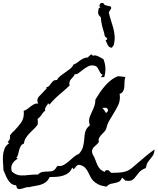

<svg xmlns="http://www.w3.org/2000/svg" viewBox="-90 -1287 1092 1331"><path d="M981.4 -251Q979.5 -224.6 971.2 -211.4Q962.9 -198.2 953.6 -187.5Q944.3 -176.8 935.1 -163.1Q925.8 -149.4 920.9 -122.1Q888.7 -109.4 874 -92.3Q859.4 -75.2 849.1 -60.5Q838.9 -45.9 824.7 -38.1Q810.5 -30.3 778.3 -35.2Q773.4 -41 768.1 -45.9Q762.7 -50.8 755.9 -55.7Q748 -35.2 735.8 -28.3Q723.6 -21.5 709 -19Q694.3 -16.6 678.7 -12.7Q663.1 -8.8 648.4 6.8Q611.3 2 589.4 -9.8Q567.4 -21.5 554.7 -35.6Q542 -49.8 534.7 -65.9Q527.3 -82 519.5 -96.7Q511.7 -111.3 500.5 -123.5Q489.3 -135.7 467.8 -142.6Q458 -145.5 451.7 -143.6Q445.3 -141.6 440.4 -136.7Q435.5 -131.8 431.2 -125.5Q426.8 -119.1 420.9 -114.3L410.2 -125Q401.4 -101.6 384.3 -88.4Q367.2 -75.2 345.2 -68.8Q323.2 -62.5 299.3 -61Q275.4 -59.6 253.9 -59.6Q243.2 -36.1 227.5 -24.4Q211.9 -12.7 192.9 -6.8Q173.8 -1 153.3 2Q132.8 4.9 111.3 10.7Q102.5 8.8 92.3 11.7Q82 14.6 71.8 18.1Q61.5 21.5 51.3 23.4Q41 25.4 34.2 21.5Q25.4 16.6 25.4 9.8Q25.4 2.9 20.5 -2.9H18.6Q-2 -4.9 -14.6 -16.1Q-27.3 -27.3 -36.6 -43Q-45.9 -58.6 -52.7 -76.2Q-59.6 -93.8 -66.4 -108.4Q-66.4 -129.9 -68.8 -155.8Q-71.3 -181.6 -69.3 -207.5Q-67.4 -233.4 -58.6 -255.9Q-49.8 -278.3 -29.3 -292L-26.4 -293.9L-37.1 -302.7Q-24.4 -313.5 -22 -323.7Q-19.5 -334 -20.5 -348.6Q-13.7 -359.4 -5.4 -367.7Q2.9 -376 11.7 -383.8Q36.1 -409.2 55.7 -436.5Q75.2 -463.9 75.2 -501Q75.2 -505.9 74.7 -509.8Q74.2 -513.7 74.2 -518.6Q87.9 -522.5 100.1 -531.7Q112.3 -541 124 -550.3Q135.7 -559.6 148.4 -565.4Q161.1 -571.3 174.8 -568.4Q172.9 -574.2 170.9 -579.1Q168.9 -584 168.9 -589.8Q168.9 -606.4 181.2 -619.1Q193.4 -631.8 203.1 -641.6Q210.9 -649.4 220.7 -660.6Q230.5 -671.9 235.4 -676.8L229.5 -682.6Q244.1 -683.6 251 -691.9Q257.8 -700.2 264.2 -709Q270.5 -717.8 278.3 -725.1Q286.1 -732.4 301.8 -732.4H304.7Q312.5 -748 328.1 -760.3Q343.8 -772.5 360.8 -784.2Q377.9 -795.9 394.5 -808.6Q411.1 -821.3 419.9 -839.8Q434.6 -844.7 445.3 -853Q456.1 -861.3 466.3 -868.7Q476.6 -876 488.8 -881.8Q501 -887.7 518.6 -888.7Q523.4 -893.6 531.2 -901.4Q539.1 -909.2 543.9 -909.2Q548.8 -909.2 550.3 -905.8Q551.8 -902.3 553.7 -899.4Q559.6 -904.3 569.8 -902.8Q580.1 -901.4 590.8 -896.5Q601.6 -891.6 611.3 -885.7Q621.1 -879.9 627 -877Q651.4 -816.4 632.8 -752.9Q627.9 -752.9 622.1 -752.4Q616.2 -752 610.4 -752Q610.4 -755.9 615.2 -760.7Q620.1 -765.6 622.1 -767.6Q610.4 -773.4 604.5 -783.7Q598.6 -793.9 593.8 -804.2Q588.9 -814.5 581.5 -822.8Q574.2 -831.1 558.6 -833Q537.1 -835.9 518.6 -825.7Q500 -815.4 484.4 -803.2Q468.8 -791 455.1 -780.8Q441.4 -770.5 428.7 -772.5Q422.9 -760.7 415.5 -752.9Q408.2 -745.1 401.9 -737.3Q395.5 -729.5 392.1 -719.7Q388.7 -710 392.6 -694.3Q357.4 -661.1 320.8 -630.4Q284.2 -599.6 252.9 -561.5L242.2 -572.3Q242.2 -565.4 237.8 -560.1Q233.4 -554.7 229.5 -548.8Q225.6 -543 223.1 -535.6Q220.7 -528.3 223.6 -519.5Q215.8 -514.6 210.4 -508.3Q205.1 -502 200.2 -494.1Q194.3 -485.4 188 -478Q181.6 -470.7 171.9 -463.9L170.9 -462.9Q171.9 -453.1 171.9 -444.3Q171.9 -435.5 171.9 -424.8Q161.1 -408.2 145.5 -393.6Q129.9 -378.9 115.2 -363.8Q100.6 -348.6 89.4 -331.1Q78.1 -313.5 76.2 -292Q59.6 -286.1 52.7 -272.5Q45.9 -258.8 42 -244.1Q38.1 -229.5 35.2 -215.8Q32.2 -202.1 23.4 -195.3L32.2 -186.5Q6.8 -171.9 -4.9 -150.4Q-16.6 -128.9 -8.8 -99.6L-7.8 -98.6V-97.7Q20.5 -73.2 49.8 -71.3Q79.1 -69.3 113.3 -74.2Q128.9 -76.2 143.1 -76.7Q157.2 -77.1 170.9 -77.1H172.9Q186.5 -90.8 202.1 -94.2Q217.8 -97.7 236.3 -97.7Q252 -97.7 266.6 -99.6Q281.2 -101.6 292 -114.3Q295.9 -118.2 297.9 -122.1Q299.8 -126 302.7 -129.9Q304.7 -131.8 306.6 -133.8Q308.6 -135.7 310.5 -137.7Q332 -132.8 350.6 -143.1Q369.1 -153.3 386.2 -168Q403.3 -182.6 420.4 -197.8Q437.5 -212.9 455.1 -218.8Q477.5 -241.2 484.9 -267.6Q492.2 -293.9 494.1 -323.2Q495.1 -337.9 496.6 -350.6Q498 -363.3 501.5 -374.5Q504.9 -385.7 511.7 -396Q518.6 -406.2 531.2 -417L533.2 -418.9Q531.2 -426.8 529.3 -432.6Q527.3 -438.5 527.3 -447.3Q527.3 -465.8 534.2 -482.4Q541 -499 549.3 -516.1Q557.6 -533.2 564.5 -552.7Q571.3 -572.3 571.3 -596.7Q585 -620.1 601.6 -644.5Q618.2 -668.9 637.7 -691.4Q657.2 -713.9 679.7 -731.4Q702.1 -749 728.5 -758.8Q741.2 -757.8 754.4 -756.3Q767.6 -754.9 779.3 -752.9Q773.4 -739.3 773.4 -721.2Q773.4 -703.1 772 -686Q770.5 -668.9 763.7 -655.3Q756.8 -641.6 738.3 -635.7Q740.2 -632.8 740.7 -624.5Q741.2 -616.2 741.2 -612.3Q741.2 -583 728.5 -556.6Q715.8 -530.3 699.7 -504.4Q683.6 -478.5 668.5 -452.1Q653.3 -425.8 647.5 -398.4Q644.5 -385.7 634.3 -375Q624 -364.3 613.8 -353.5Q603.5 -342.8 597.2 -330.6Q590.8 -318.4 595.7 -303.7Q587.9 -291 577.6 -282.7Q567.4 -274.4 559.6 -266.1Q551.8 -257.8 548.8 -246.1Q545.9 -234.4 552.7 -215.8H553.7V-214.8Q564.5 -198.2 570.3 -180.7Q576.2 -163.1 583.5 -146.5Q590.8 -129.9 603 -116.2Q615.2 -102.5 637.7 -95.7Q639.6 -106.4 646.5 -106.9Q653.3 -107.4 661.1 -107.4Q666 -102.5 670.9 -98.1Q675.8 -93.8 680.7 -88.9Q723.6 -88.9 749 -91.8Q774.4 -94.7 792.5 -102.5Q810.5 -110.4 828.1 -125.5Q845.7 -140.6 874 -165Q900.4 -187.5 926.8 -209.5Q953.1 -231.4 981.4 -251ZM657.2 -529.3Q652.3 -540 640.6 -540Q628.9 -540 619.1 -539.1Q627 -531.2 633.3 -521.5Q639.6 -511.7 645.5 -502.9Q650.4 -507.8 655.8 -514.6Q661.1 -521.5 657.2 -529.3ZM674.8 -1243.2Q683.6 -1235.4 679.7 -1227.1Q675.8 -1218.8 668 -1208Q666 -1206.1 665.5 -1205.1Q665 -1204.1 664.1 -1202.1Q669.9 -1173.8 678.7 -1147.5Q687.5 -1121.1 694.8 -1094.2Q702.1 -1067.4 704.6 -1038.1Q707 -1008.8 698.2 -973.6L685.5 -956.1Q673.8 -957 667.5 -961.9Q661.1 -966.8 657.2 -973.6Q653.3 -980.5 650.4 -988.8Q647.5 -997.1 641.6 -1004.9Q643.6 -1006.8 647.9 -1010.7Q652.3 -1014.6 654.3 -1016.6Q652.3 -1024.4 644.5 -1028.3Q636.7 -1032.2 634.8 -1043Q633.8 -1049.8 632.3 -1055.7Q630.9 -1061.5 628.9 -1068.4Q621.1 -1092.8 615.7 -1117.7Q610.4 -1142.6 608.4 -1168Q594.7 -1178.7 591.3 -1191.4Q587.9 -1204.1 593.8 -1224.6Q594.7 -1226.6 594.2 -1227.5Q593.8 -1228.5 594.7 -1230.5L606.4 -1236.3Q597.7 -1242.2 599.1 -1248.5Q600.6 -1254.9 608.4 -1265.6L627 -1266.6Q627 -1259.8 632.3 -1255.9Q637.7 -1252 645.5 -1249.5Q653.3 -1247.1 661.6 -1245.6Q669.9 -1244.1 674.8 -1243.2Z"/></svg>

Font: Homemade Apple
Style: Regular
Weight: 400
Designer: Font Diner, Inc
Foundry: Font Diner, Inc
Version: Version 1.000